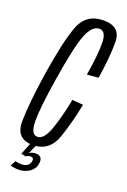

<svg xmlns="http://www.w3.org/2000/svg" viewBox="-142 -652 546 825"><g transform="rotate(20 130.5 -240.0)"><path d="M78 3.5Q155 3.5 181.8 -76.5Q208.5 -156.5 222.5 -233L172.5 -237Q158.5 -162.5 137.2 -99.5Q116 -36.5 85 -36.5Q53.5 -36.5 54 -100.5Q54.5 -164.5 75.5 -295Q100.5 -452.5 122.5 -508.2Q144.5 -564 178 -564Q208.5 -564 209.2 -510.8Q210 -457.5 194 -360.5L246 -365Q261.5 -463 261.2 -533.5Q261 -604 183.5 -604Q103.5 -604 75.8 -530.8Q48 -457.5 23 -294.5Q2.5 -159 1.5 -77.8Q0.5 3.5 78 3.5ZM56 124Q68.5 124 81 120.8Q93.5 117.5 104.2 110.8Q115 104 122.5 93.8Q130 83.5 131.5 70.5Q135.5 50.5 127.2 41.8Q119 33 104 33Q93 33 83.8 36.8Q74.5 40.5 69 45.5L66.5 60Q71.5 56.5 77.2 54.5Q83 52.5 87.5 52.5Q94.5 52.5 98.5 57Q102.5 61.5 100 71Q97.5 84 87 91Q76.5 98 60.5 98Q52 98 44.8 96.8Q37.5 95.5 32.5 94L20 119Q26.5 120.5 36.2 122.2Q46 124 56 124ZM66.5 60 93.5 0H68L45.5 55Z"/></g></svg>

Font: Anybody ExtraCondensed Light
Style: Italic
Weight: 300
Width: 2
Italic angle: -10°
Version: Version 1.113;gftools[0.9.25]